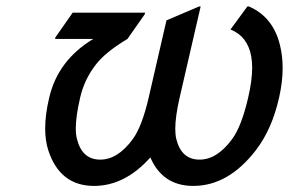

<svg xmlns="http://www.w3.org/2000/svg" viewBox="-20 -577 912 606"><path d="M613.3 -556.6 546.9 -268.6Q533.2 -208.5 533.2 -170.4Q533.2 -151.4 536.6 -137.7Q552.7 -73.2 609.9 -73.2Q665 -73.2 712.4 -137.7Q742.2 -177.7 763.2 -268.6Q775.9 -322.8 775.9 -363.8Q775.9 -383.3 772.9 -399.4Q761.2 -462.9 707.5 -483.9L760.7 -556.6H765.6Q842.3 -523.4 863.8 -434.1Q872.1 -399.9 872.1 -361.8Q872.1 -318.4 860.8 -268.6Q838.4 -168.9 787.6 -103Q700.7 9.8 590.3 9.8Q493.2 9.8 454.6 -80.1Q374 9.8 276.9 9.8Q168.9 9.8 132.3 -103Q122.6 -133.3 122.6 -171.4Q122.6 -215.8 135.3 -268.6Q162.6 -386.7 274.4 -454.1H153.8L154.8 -459L209.5 -537.1H438L437 -532.2L382.3 -454.1Q313 -412.6 283.2 -374Q246.1 -326.7 232.9 -268.6Q219.2 -209.5 219.2 -171.4Q219.2 -151.4 223.1 -137.7Q239.3 -73.2 296.4 -73.2Q351.6 -73.2 398.9 -137.7Q428.2 -177.7 449.2 -268.6L505.4 -512.7L608.4 -556.6Z"/></svg>

Font: Nova Script
Style: Regular
Weight: 400
Italic angle: -13°
Version: Version 2.001